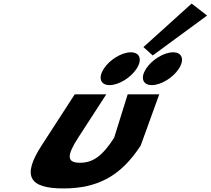

<svg xmlns="http://www.w3.org/2000/svg" viewBox="-20 -1042 1182 1077"><path d="M950.9 -748.6C899.9 -748.6 832.3 -707.6 799.3 -656.6C766.2 -605.6 780.7 -564.6 831.7 -564.6C882.7 -564.6 950.2 -605.6 983.3 -656.6C1016.3 -707.6 1001.9 -748.6 950.9 -748.6ZM713.9 -748.6C662.9 -748.6 595.3 -707.6 562.3 -656.6C529.2 -605.6 543.7 -564.6 594.7 -564.6C645.7 -564.6 713.2 -605.6 746.3 -656.6C779.3 -707.6 764.9 -748.6 713.9 -748.6ZM784.5 -777.9 836.8 -730.9 1141.7 -954.8 1055 -1022ZM576.3 -513H399.3L213.4 -226C102 -54 143.3 15 335.3 15C527.3 15 658 -54 769.4 -226L873.3 -513H696.3L620.2 -269C554.8 -168 502.6 -129 428.6 -129C354.6 -129 352.8 -168 418.2 -269Z"/></svg>

Font: Hussar
Style: BdWodka
Weight: 700
Foundry: Cannot Into Space Fonts
Version: Version 2.00